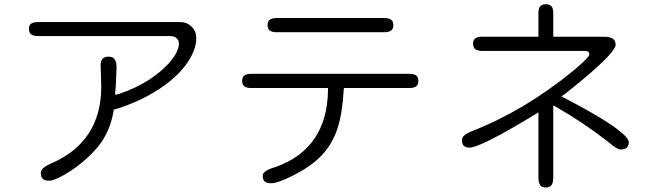

<svg xmlns="http://www.w3.org/2000/svg" viewBox="-20 -792 3040 884"><path d="M504.9 -522.5Q496.1 -531.2 479 -531.2Q461.9 -531.2 452.6 -522Q443.4 -512.7 443.4 -490.2L446.3 -394.5Q446.3 -139.6 216.8 -40Q189.5 -28.3 178.7 -17.6Q168 -6.8 168 2.9Q168 22.5 176.8 31.2Q185.5 40 206.5 40Q227.5 40 274.4 13.7Q332 -18.6 386.7 -69.3Q422.9 -103.5 446.3 -136.7Q489.3 -199.2 502.9 -281.2L503.9 -287.1L527.3 -293.9Q668 -340.8 764.6 -419.9Q814.5 -460.9 843.8 -504.9Q883.8 -564.5 883.8 -616.2Q883.8 -645.5 866.2 -665L862.3 -668.9Q840.8 -690.4 810.5 -690.4H156.2Q130.9 -690.4 120.1 -680.7Q113.3 -672.9 113.3 -659.2Q113.3 -643.6 121.1 -635.7Q130.9 -626 156.2 -626H760.7Q783.2 -626 793.5 -615.7Q803.7 -605.5 803.7 -590.8Q803.7 -557.6 766.6 -511.7Q731.4 -467.8 668 -425.8Q604.5 -384.8 527.3 -359.4Q526.4 -359.4 509.8 -355.5L513.7 -406.2L516.6 -483.4Q516.6 -510.7 504.9 -522.5Z M1783.2 -699.2Q1773.4 -709 1748 -709H1253.9Q1229.5 -709 1219.7 -699.2Q1211.9 -691.4 1211.9 -676.8Q1211.9 -661.1 1219.7 -653.3Q1229.5 -643.6 1253.9 -643.6H1748Q1773.4 -643.6 1783.2 -653.3Q1791 -661.1 1791 -676.3Q1791 -691.4 1783.2 -699.2ZM1563.5 -386.7H1864.3Q1888.7 -386.7 1898.4 -396.5Q1906.2 -404.3 1906.2 -419.9Q1906.2 -438.5 1893.6 -446.3Q1882.8 -452.1 1864.3 -452.1H1136.7Q1098.6 -452.1 1095.7 -427.7Q1094.7 -423.8 1094.7 -418.9Q1094.7 -414.1 1095.7 -410.2Q1097.7 -401.4 1102.5 -396.5Q1112.3 -386.7 1136.7 -386.7H1490.2V-377Q1486.3 -108.4 1250 -23.4Q1210 -12.7 1196.3 2Q1189.5 8.8 1189.5 16.6Q1189.5 34.2 1198.2 43Q1207 51.8 1228.5 51.8Q1257.8 51.8 1326.2 17.6Q1413.1 -25.4 1461.9 -77.6Q1510.7 -129.9 1533.7 -200.2Q1556.6 -270.5 1562.5 -377.9Z M2855.5 -168.9Q2796.9 -227.5 2579.1 -340.8L2564.5 -348.6L2581.1 -359.4Q2766.6 -505.9 2805.7 -564.5Q2814.5 -578.1 2814.5 -585Q2814.5 -601.6 2805.7 -610.4Q2793 -623 2761.7 -623H2527.3V-731.4Q2527.3 -754.9 2518.6 -763.7Q2509.8 -772.5 2493.2 -772.5Q2476.6 -772.5 2467.8 -763.7Q2459 -754.9 2459 -731.4V-623H2200.2Q2175.8 -623 2166 -613.3Q2158.2 -605.5 2158.2 -590.8Q2158.2 -575.2 2166 -567.4Q2175.8 -557.6 2200.2 -557.6H2674.8Q2684.6 -557.6 2689 -553.2Q2693.4 -548.8 2693.4 -543Q2693.4 -537.1 2688.5 -531.2Q2675.8 -513.7 2620.1 -466.8Q2394.5 -282.2 2151.4 -187.5Q2117.2 -173.8 2109.4 -158.2Q2107.4 -153.3 2107.4 -145.5Q2107.4 -137.7 2109.4 -130.9Q2111.3 -124 2116.2 -120.1Q2124 -112.3 2141.6 -112.3Q2192.4 -112.3 2444.3 -265.6L2459 -274.4V26.4Q2459 52.7 2469.7 63.5Q2477.5 71.3 2493.2 71.3Q2508.8 71.3 2516.6 63.5Q2527.3 52.7 2527.3 26.4V-306.6L2542 -298.8Q2663.1 -229.5 2779.3 -139.6Q2779.3 -139.6 2780.3 -138.7Q2802.7 -119.1 2816.4 -111.3Q2830.1 -103.5 2836.9 -103.5Q2863.3 -103.5 2871.1 -119.1Q2875 -126 2875 -137.7Q2875 -149.4 2855.5 -168.9Z"/></svg>

Font: FakePearl
Style: ExtraLight
Weight: 300
Version: Version 1.2